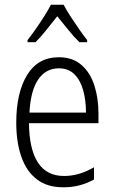

<svg xmlns="http://www.w3.org/2000/svg" viewBox="-20 -836 485 815"><path d="M230 -593Q288 -593 325.5 -560.5Q363 -528 380.5 -473.5Q398 -419 398 -354V-313H103Q104 -203 141 -146Q178 -89 252 -89Q316 -89 379 -126V-74Q350 -58 318 -49.5Q286 -41 248 -41Q180 -41 136 -75Q92 -109 70.5 -171Q49 -233 49 -315Q49 -442 95 -517.5Q141 -593 230 -593ZM230 -546Q175 -546 142.5 -499Q110 -452 105 -358H345Q345 -410 333 -453Q321 -496 295.5 -521Q270 -546 230 -546ZM250 -816Q262 -793 280.5 -764.5Q299 -736 318 -709Q337 -682 350 -666V-657H317Q294 -679 270 -709Q246 -739 223 -767Q201 -739 176.5 -708.5Q152 -678 131 -657H97V-666Q113 -686 131.5 -712.5Q150 -739 167.5 -766.5Q185 -794 196 -816Z"/></svg>

Font: Noto Sans Tamil UI Condensed Light
Style: Regular
Weight: 300
Width: 3
Designer: Jelle Bosma - Monotype Design Team
Foundry: Monotype Imaging Inc.
Version: Version 2.004; ttfautohint (v1.8.4.7-5d5b)